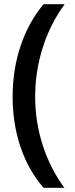

<svg xmlns="http://www.w3.org/2000/svg" viewBox="-20 -734 357 912"><path d="M40 -273.9Q40 -403.3 77.9 -516.1Q115.7 -628.9 187 -713.9H287.1Q219.2 -622.1 183.1 -508.1Q147 -394 147 -274.9Q147 -155.8 183.1 -43.9Q219.2 67.9 286.1 158.2H187Q115.2 75.2 77.6 -35.6Q40 -146.5 40 -273.9Z"/></svg>

Font: f0_51262          
Style: Regular
Weight: 600
Foundry: Ascender Corporation
Version: Version 1.10